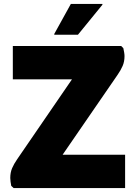

<svg xmlns="http://www.w3.org/2000/svg" viewBox="-20 -953 692 973"><path d="M49 0 37 -11Q35 -21 33.5 -32Q32 -43 32 -51Q32 -79 41.5 -101Q51 -123 67 -146L390 -617L424 -551H45V-720H594L605 -709Q607 -700 609 -688.5Q611 -677 611 -669Q611 -641 601.5 -619Q592 -597 576 -574L252 -103L219 -169H614V0ZM255 -777V-781L339 -933H499V-929L375 -777Z"/></svg>

Font: Kufam ExtraBold
Style: Regular
Weight: 800
Designer: Wael Morcos, Artur Schmal
Foundry: Original Type
Version: Version 1.300; ttfautohint (v1.8.3)